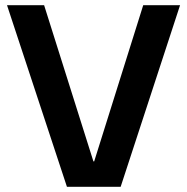

<svg xmlns="http://www.w3.org/2000/svg" viewBox="-20 -720 721 740"><path d="M238 0 7 -700H150L340 -98H343L532 -700H674L445 0Z"/></svg>

Font: DM Sans 9pt 36pt
Style: Bold
Weight: 700
Version: Version 4.004;gftools[0.9.30]